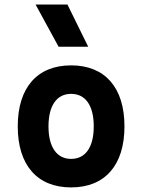

<svg xmlns="http://www.w3.org/2000/svg" viewBox="-20 -815 626 845"><path d="M293 9.8C441.9 9.8 527.8 -87.9 527.8 -258.8C527.8 -429.7 441.9 -527.3 293 -527.3C144 -527.3 58.1 -429.7 58.1 -258.8C58.1 -87.9 144 9.8 293 9.8ZM293 -115.7C230 -115.7 193.4 -167.5 193.4 -258.8C193.4 -350.6 230 -401.9 293 -401.9C356.4 -401.9 392.6 -350.6 392.6 -258.8C392.6 -167.5 356.4 -115.7 293 -115.7ZM237.8 -609.4H368.2L276.9 -794.9H136.7Z"/></svg>

Font: Cascadia Mono NF
Style: Bold
Weight: 700
Monospace: yes
Designer: Aaron Bell
Foundry: Saja Typeworks
Version: Version 2404.023